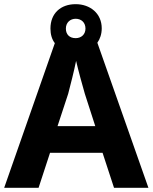

<svg xmlns="http://www.w3.org/2000/svg" viewBox="-20 -901 732 921"><path d="M527 0H692L447 -696C460 -714 468 -738 468 -765C468 -837 412 -881 343 -881C271 -881 222 -837 222 -764C222 -736 229 -712 243 -694L0 0H165L220 -168H472ZM343 -718C313 -718 296 -736 296 -764C296 -793 317 -811 343 -811C370 -811 390 -793 390 -764C390 -736 370 -718 343 -718ZM387 -451 437 -296H256L307 -451C317 -489 336 -563 345 -609C354 -569 378 -481 387 -451Z"/></svg>

Font: Noto Sans Myanmar UI
Style: Bold
Weight: 700
Designer: Monotype Design Team
Foundry: Monotype Imaging Inc.
Version: Version 2.103